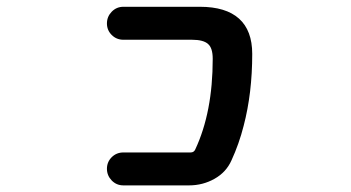

<svg xmlns="http://www.w3.org/2000/svg" viewBox="-20 -568 1040 569"><path d="M345.7 -18.6Q325.2 -18.6 311 -33.2Q296.9 -47.9 296.9 -67.9Q296.9 -87.9 311 -102.1Q325.2 -116.2 345.7 -116.2H544.9Q554.7 -116.2 558.6 -125Q610.4 -235.4 610.4 -393.6Q610.4 -425.8 596.7 -437.5Q583 -450.2 548.8 -450.2H345.7Q325.2 -450.2 311 -464.4Q296.9 -478.5 296.9 -498.5Q296.9 -518.6 311 -533.2Q325.2 -547.9 345.7 -547.9H572.3Q649.4 -547.9 688.5 -512.7Q727.5 -477.5 727.5 -408.2Q727.5 -292 702.1 -195.3Q688.5 -141.6 666 -92.8Q650.4 -57.6 615.7 -38.1Q581.1 -18.6 540 -18.6Z"/></svg>

Font: Rounded-X Mgen+ 1mn medium
Style: Regular
Weight: 500
Designer: [Source Han Sans]
Ryoko NISHIZUKA  (kana & ideographs); Paul D. Hunt (Latin, Greek & Cyrillic); Wenlong ZHANG  (bopomofo
Version: Version 1.059.20150602